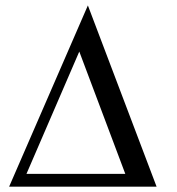

<svg xmlns="http://www.w3.org/2000/svg" viewBox="-20 -698 661 719"><path d="M566.4 1H14.2L309.1 -677.7ZM449.2 -46.9 276.9 -504.9 79.1 -46.9Z"/></svg>

Font: Accordance
Style: Regular
Weight: 400
Version: Version 1.1 (build May 11, 2018) Miklal Software Solutions, 